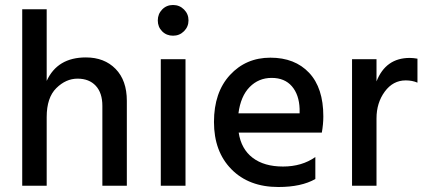

<svg xmlns="http://www.w3.org/2000/svg" viewBox="-20 -744 1700 769"><path d="M488 0H390V-320Q390 -372 363.5 -400.5Q337 -429 290.5 -429Q244 -429 205.5 -391Q167 -353 167 -275V0H69V-707H167V-420Q210 -514 324 -514Q398 -514 443 -468Q488 -422 488 -340Z M673 -724Q699 -724 717 -706Q735 -688 735 -662.5Q735 -637 717 -619Q699 -601 673 -601Q647 -601 629.5 -618.5Q612 -636 612 -662Q612 -688 629.5 -706Q647 -724 673 -724ZM723 0H624V-507H723Z M935 -290H1180V-308Q1178 -365 1149 -398.5Q1120 -432 1068 -432Q1016 -432 980 -395.5Q944 -359 935 -290ZM1095 5Q977 5 907 -66Q837 -137 837 -255.5Q837 -374 901 -443.5Q965 -513 1063 -513Q1161 -513 1218 -452.5Q1275 -392 1275 -278Q1275 -247 1269 -213H936Q946 -147 992 -112Q1038 -77 1113.5 -77Q1189 -77 1243 -115V-27Q1187 5 1095 5Z M1488 0H1390V-507H1488V-418Q1525 -512 1621 -512Q1635 -512 1652 -509V-413Q1631 -422 1605 -422Q1554 -422 1521 -377Q1488 -332 1488 -270Z"/></svg>

Font: Hind Kochi Medium
Style: Regular
Weight: 500
Designer: Dhruvi Tolia
Foundry: Indian Type Foundry
Version: Version 0.702;PS 1.0;hotconv 1.0.81;makeotf.lib2.5.63406